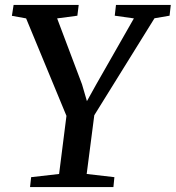

<svg xmlns="http://www.w3.org/2000/svg" viewBox="-20 -763 716 783"><path d="M102.5 0 107 -40.5 221 -53.5 251 -290.5 86.5 -688 28.5 -698.5 35.5 -743H301L295.5 -699L213 -688L314.5 -419L334.5 -350.5L372 -418L526 -688L448 -699L453 -743H676.5L671.5 -699L610 -688.5L364.5 -293L333.5 -53.5L446.5 -40.5L442.5 0Z"/></svg>

Font: Merriweather 24pt Medium
Style: Italic
Weight: 500
Italic angle: -7.8°
Version: Version 2.101